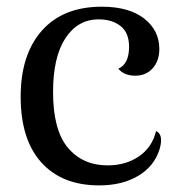

<svg xmlns="http://www.w3.org/2000/svg" viewBox="-20 -543 547 576"><path d="M277.8 13.2Q166 13.2 104 -55.7Q42 -124.5 42 -252.9Q42 -379.4 105.7 -451.2Q169.4 -522.9 285.2 -522.9Q367.2 -522.9 412.6 -487.3Q458 -451.7 458 -396Q458 -360.4 438 -338.1Q418 -315.9 386.2 -315.9Q352.1 -315.9 335 -336.9Q367.2 -351.1 367.2 -402.8Q367.2 -444.8 341.8 -464.8Q316.4 -484.9 275.9 -484.9Q213.4 -484.9 176.3 -428.5Q139.2 -372.1 139.2 -267.1Q139.2 -152.8 183.6 -99.9Q228 -46.9 303.2 -46.9Q357.4 -46.9 397 -74Q436.5 -101.1 448.2 -149.9Q471.2 -139.6 459 -96.2Q442.9 -43.9 394.5 -15.4Q346.2 13.2 277.8 13.2Z"/></svg>

Font: Arima Madurai Medium
Style: Regular
Weight: 500
Designer: Joana Correia and Natanael Gama
Foundry: NDISCOVER
Version: Version 1.019;PS 001.019;hotconv 1.0.88;makeotf.lib2.5.64775